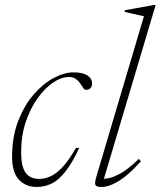

<svg xmlns="http://www.w3.org/2000/svg" viewBox="-20 -733 638 763"><path d="M254 -427Q223.5 -427 190.5 -404.5Q157.5 -382 128.8 -341.8Q100 -301.5 82 -247.2Q64 -193 64 -129Q64 -71 81.8 -46.5Q99.5 -22 135.5 -22Q159 -22 182.2 -33Q205.5 -44 230 -70.5Q254.5 -97 281.5 -145H295Q266.5 -85 239.8 -51Q213 -17 185.2 -3.5Q157.5 10 125.5 10Q82.5 10 55.2 -19Q28 -48 28 -109.5Q28 -189.5 52.2 -252Q76.5 -314.5 114 -357.8Q151.5 -401 193.8 -423.2Q236 -445.5 272 -445.5Q309 -445.5 327.5 -433Q346 -420.5 346 -400.5Q346 -390 339.5 -383Q333 -376 321.5 -376Q315.5 -376 310.8 -383.5Q306 -391 299 -401Q292 -411.5 281.5 -419.2Q271 -427 254 -427Z M552 -668.5Q543 -670.5 530.5 -673.2Q518 -676 503.8 -679.2Q489.5 -682.5 475 -686L477 -692.5L590.5 -713H598.5L389.5 -11L375.5 -23Q392 -21 413.2 -25.2Q434.5 -29.5 463.8 -46.8Q493 -64 531.5 -101.5L540 -92.5Q505.5 -53.5 476.8 -31.2Q448 -9 424.8 0.5Q401.5 10 383.5 10Q362 10 359 1.2Q356 -7.5 362.5 -29.5Z"/></svg>

Font: Newsreader 24pt ExtraLight
Style: Italic
Weight: 250
Italic angle: -17°
Designer: Hugues Gentile
Foundry: Production Type
Version: Version 1.003